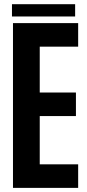

<svg xmlns="http://www.w3.org/2000/svg" viewBox="-20 -912 422 932"><path d="M43 0H359.4V-114.3H172.9V-348.6H348.6V-462.9H172.9V-685.5H359.4V-799.8H43V0ZM38.1 -891.6V-832H344.7V-891.6H38.1Z"/></svg>

Font: Yellow Ladder Regular
Style: Regular
Weight: 400
Designer: Zima Creative
Version: Version 2.002